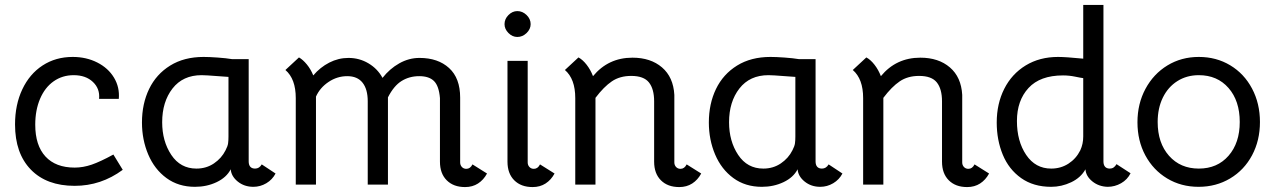

<svg xmlns="http://www.w3.org/2000/svg" viewBox="-20 -748 5170 779"><path d="M41 -243Q41 -323 70.5 -385.5Q100 -448 153 -482.5Q206 -517 275 -517Q330 -517 374.5 -494.5Q419 -472 442.5 -433Q466 -394 462 -347H382Q386 -388 357 -415.5Q328 -443 279 -443Q233 -443 197.5 -418Q162 -393 142.5 -347Q123 -301 123 -242Q123 -158 164.5 -113Q206 -68 283 -68Q317 -68 352 -80Q387 -92 440 -121L478 -59Q390 6 283 6Q169 6 105 -60Q41 -126 41 -243Z M556 -251Q556 -327 585 -387Q614 -447 670.5 -482Q727 -517 806 -517Q829 -517 863.5 -514.5Q898 -512 922 -508H989V-93Q989 -79 995.5 -71.5Q1002 -64 1015 -64Q1032 -64 1042 -81L1098 -44Q1085 -19 1060.5 -4.5Q1036 10 1008 10Q971 10 944.5 -11.5Q918 -33 916 -62V-61Q899 -28 859 -9Q819 10 771 10Q704 10 655.5 -25.5Q607 -61 581.5 -121Q556 -181 556 -251ZM895 -138Q904 -155 905.5 -167Q907 -179 907 -194V-436L865 -439Q815 -443 798 -443Q722 -443 680 -389Q638 -335 638 -252Q638 -175 675 -119.5Q712 -64 777 -64Q817 -64 848 -85Q879 -106 895 -138Z M1956 -44Q1942 -18 1919.5 -3.5Q1897 11 1867 11Q1820 11 1792.5 -16.5Q1765 -44 1765 -92V-350Q1761 -399 1741 -419Q1721 -439 1681 -439Q1641 -439 1609.5 -419.5Q1578 -400 1554 -353V1H1472V-337Q1472 -386 1451 -412.5Q1430 -439 1389 -439Q1348 -439 1313 -415.5Q1278 -392 1262 -356V1H1180V-350Q1180 -428 1138 -464L1193 -515Q1209 -506 1225 -486.5Q1241 -467 1251 -442Q1279 -475 1316 -494Q1353 -513 1394 -513Q1438 -513 1475 -491Q1512 -469 1532 -432Q1561 -469 1600 -491Q1639 -513 1682 -513Q1757 -513 1802 -472Q1847 -431 1847 -352V-89Q1847 -78 1854 -70.5Q1861 -63 1872 -63Q1888 -63 1897 -81Z M2146 -63Q2162 -63 2171 -81L2230 -44Q2216 -18 2193.5 -3.5Q2171 11 2141 11Q2094 11 2066.5 -16.5Q2039 -44 2039 -92V-501H2121V-89Q2121 -78 2128 -70.5Q2135 -63 2146 -63ZM2027 -650Q2027 -671 2043 -687Q2059 -703 2079 -703Q2100 -703 2116.5 -687Q2133 -671 2133 -650Q2133 -630 2116.5 -614Q2100 -598 2079 -598Q2059 -598 2043 -614Q2027 -630 2027 -650Z M2825 -44Q2811 -18 2788.5 -3.5Q2766 11 2736 11Q2689 11 2661.5 -16.5Q2634 -44 2634 -92V-337Q2634 -387 2613 -413.5Q2592 -440 2541 -440Q2495 -440 2462.5 -418Q2430 -396 2396 -351V1H2314V-350Q2314 -428 2272 -464L2327 -515Q2344 -506 2360 -485.5Q2376 -465 2386 -439Q2448 -514 2546 -514Q2620 -514 2666 -474.5Q2712 -435 2716 -363V-89Q2716 -78 2723 -70.5Q2730 -63 2741 -63Q2757 -63 2766 -81Z M2856 -251Q2856 -327 2885 -387Q2914 -447 2970.5 -482Q3027 -517 3106 -517Q3129 -517 3163.5 -514.5Q3198 -512 3222 -508H3289V-93Q3289 -79 3295.5 -71.5Q3302 -64 3315 -64Q3332 -64 3342 -81L3398 -44Q3385 -19 3360.5 -4.5Q3336 10 3308 10Q3271 10 3244.5 -11.5Q3218 -33 3216 -62V-61Q3199 -28 3159 -9Q3119 10 3071 10Q3004 10 2955.5 -25.5Q2907 -61 2881.5 -121Q2856 -181 2856 -251ZM3195 -138Q3204 -155 3205.5 -167Q3207 -179 3207 -194V-436L3165 -439Q3115 -443 3098 -443Q3022 -443 2980 -389Q2938 -335 2938 -252Q2938 -175 2975 -119.5Q3012 -64 3077 -64Q3117 -64 3148 -85Q3179 -106 3195 -138Z M3993 -44Q3979 -18 3956.5 -3.5Q3934 11 3904 11Q3857 11 3829.5 -16.5Q3802 -44 3802 -92V-337Q3802 -387 3781 -413.5Q3760 -440 3709 -440Q3663 -440 3630.5 -418Q3598 -396 3564 -351V1H3482V-350Q3482 -428 3440 -464L3495 -515Q3512 -506 3528 -485.5Q3544 -465 3554 -439Q3616 -514 3714 -514Q3788 -514 3834 -474.5Q3880 -435 3884 -363V-89Q3884 -78 3891 -70.5Q3898 -63 3909 -63Q3925 -63 3934 -81Z M4024 -251Q4024 -327 4054.5 -387.5Q4085 -448 4141.5 -482.5Q4198 -517 4273 -517Q4303 -517 4375 -510V-728H4457V-93Q4457 -79 4463.5 -71.5Q4470 -64 4483 -64Q4500 -64 4510 -82L4567 -45Q4554 -19 4528.5 -4.5Q4503 10 4474 10Q4438 9 4412 -12Q4386 -33 4384 -61Q4365 -27 4326 -8.5Q4287 10 4245 10Q4173 10 4123 -25.5Q4073 -61 4048.5 -120.5Q4024 -180 4024 -251ZM4363 -138Q4375 -164 4375 -194V-431Q4366 -432 4342 -437Q4318 -442 4293 -442Q4200 -442 4153 -391Q4106 -340 4106 -257Q4106 -175 4143.5 -119.5Q4181 -64 4245 -64Q4284 -64 4315 -84Q4346 -104 4363 -138Z M4595 -252Q4595 -327 4627.5 -387.5Q4660 -448 4716.5 -482.5Q4773 -517 4844 -517Q4915 -517 4971.5 -483Q5028 -449 5060 -388.5Q5092 -328 5092 -253Q5092 -178 5060 -118Q5028 -58 4971 -24Q4914 10 4843 10Q4772 10 4715.5 -24Q4659 -58 4627 -117.5Q4595 -177 4595 -252ZM5010 -253Q5010 -339 4964.5 -391Q4919 -443 4844 -443Q4795 -443 4757 -419Q4719 -395 4698 -352Q4677 -309 4677 -253Q4677 -168 4723 -116Q4769 -64 4844 -64Q4919 -64 4964.5 -116Q5010 -168 5010 -253Z"/></svg>

Font: Bellota
Style: Bold
Weight: 700
Designer: Kemie Guaida
Foundry: Kemie Guaida
Version: Version 4.001